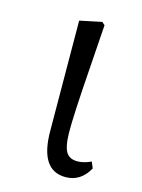

<svg xmlns="http://www.w3.org/2000/svg" viewBox="-88 -568 471 635"><g transform="rotate(15 148.0 -250.5)"><path d="M198.2 13.7Q110.4 13.7 110.4 -122.1L108.4 -498L183.6 -513.7L193.4 -504.9Q189.5 -449.2 183.6 -362.3Q170.9 -186.5 171.9 -129.9Q172.9 -82 185.5 -63.5Q197.3 -46.9 222.7 -46.9Q244.1 -46.9 269.5 -58.6L278.3 -37.1Q250 13.7 198.2 13.7Z"/></g></svg>

Font: Bpmf GenRyu Min R
Style: R
Weight: 400
Foundry: But Ko
Version: Version 1.320